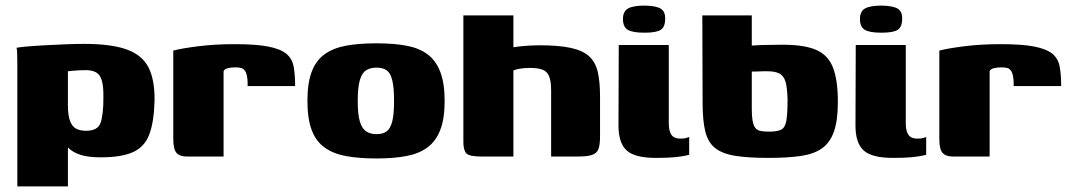

<svg xmlns="http://www.w3.org/2000/svg" viewBox="-20 -560 3833 687"><path d="M42 107V-325Q42 -348 41.5 -366.5Q41 -385 39 -389Q48 -391 75.5 -393.5Q103 -396 140 -398Q177 -400 214 -401.5Q251 -403 280 -403Q378 -403 433.5 -383Q489 -363 511.5 -318.5Q534 -274 533 -200Q531 -123 514 -78.5Q497 -34 455.5 -15.5Q414 3 340 3Q296 3 268 -6Q240 -15 224 -31.5Q208 -48 198 -69L223 -77V107ZM288 -92Q330 -92 340 -121Q350 -150 350 -210Q351 -265 338 -287Q325 -309 287 -309Q277 -309 265.5 -308.5Q254 -308 243 -307Q232 -306 223 -305V-184Q223 -146 231 -126Q239 -106 253.5 -99Q268 -92 288 -92Z M780 0H648Q623 0 611.5 -13Q600 -26 600 -64V-379Q630 -387 689.5 -394.5Q749 -402 819 -402Q896 -402 939.5 -393.5Q983 -385 1004 -368Q1025 -351 1030.5 -322.5Q1036 -294 1036 -252H866V-266Q865 -291 859 -302.5Q853 -314 843.5 -316.5Q834 -319 823 -319Q807 -319 795 -316Q783 -313 780 -305Z M1327 7Q1264 7 1218 -1.5Q1172 -10 1141 -32.5Q1110 -55 1095 -95.5Q1080 -136 1080 -199Q1080 -262 1095 -302.5Q1110 -343 1141 -365.5Q1172 -388 1218 -396.5Q1264 -405 1327 -405Q1389 -405 1434.5 -396.5Q1480 -388 1510 -365.5Q1540 -343 1555.5 -302.5Q1571 -262 1571 -199Q1571 -136 1555.5 -95.5Q1540 -55 1509.5 -32.5Q1479 -10 1433.5 -1.5Q1388 7 1327 7ZM1327 -80Q1350 -80 1363.5 -90Q1377 -100 1383.5 -125.5Q1390 -151 1390 -199Q1390 -247 1383.5 -273Q1377 -299 1363.5 -308.5Q1350 -318 1327 -318Q1305 -318 1290 -308.5Q1275 -299 1267.5 -273Q1260 -247 1260 -199Q1260 -151 1267.5 -125.5Q1275 -100 1290 -90Q1305 -80 1327 -80Z M1701 0Q1660 0 1649 -11Q1638 -22 1638 -52V-505H1817V-391Q1829 -393 1844 -394.5Q1859 -396 1876.5 -397Q1894 -398 1909 -398Q1980 -398 2023 -388.5Q2066 -379 2088.5 -358Q2111 -337 2119 -302Q2127 -267 2127 -215V-72Q2127 -41 2121 -26Q2115 -11 2098 -5.5Q2081 0 2050 0H1952V-236Q1952 -270 1944.5 -287.5Q1937 -305 1920.5 -311Q1904 -317 1875 -317Q1865 -317 1854.5 -316Q1844 -315 1834 -313Q1824 -311 1817 -308V0Z M2327 5Q2252 5 2222.5 -21.5Q2193 -48 2193 -111L2194 -399H2373V-119Q2373 -91 2382.5 -77.5Q2392 -64 2414 -64Q2429 -64 2436.5 -66.5Q2444 -69 2446 -70V-6Q2442 -5 2430 -2.5Q2418 0 2394 2.5Q2370 5 2327 5ZM2286 -443Q2243 -443 2226 -453.5Q2209 -464 2209 -492Q2209 -519 2227 -529.5Q2245 -540 2288 -540Q2329 -539 2345 -528.5Q2361 -518 2360 -492Q2360 -464 2344.5 -453.5Q2329 -443 2286 -443Z M2730 5Q2657 5 2610.5 -2.5Q2564 -10 2538.5 -30.5Q2513 -51 2503.5 -90Q2494 -129 2494 -193L2493 -505H2670V-397Q2677 -397 2688 -398Q2699 -399 2713.5 -399Q2728 -399 2745 -399.5Q2762 -400 2780 -400Q2859 -400 2901.5 -381Q2944 -362 2961 -317Q2978 -272 2978 -195Q2978 -128 2963.5 -88Q2949 -48 2919.5 -28Q2890 -8 2842.5 -1.5Q2795 5 2730 5ZM2732 -89Q2761 -89 2775 -96Q2789 -103 2793.5 -127.5Q2798 -152 2798 -203Q2797 -245 2791 -266.5Q2785 -288 2769.5 -296.5Q2754 -305 2726 -305Q2720 -305 2712 -305Q2704 -305 2696.5 -304.5Q2689 -304 2682 -304Q2675 -304 2670 -304V-169Q2670 -143 2673 -127Q2676 -111 2682.5 -102.5Q2689 -94 2701 -91.5Q2713 -89 2732 -89Z M3175 5Q3100 5 3070.5 -21.5Q3041 -48 3041 -111L3042 -399H3221V-119Q3221 -91 3230.5 -77.5Q3240 -64 3262 -64Q3277 -64 3284.5 -66.5Q3292 -69 3294 -70V-6Q3290 -5 3278 -2.5Q3266 0 3242 2.5Q3218 5 3175 5ZM3134 -443Q3091 -443 3074 -453.5Q3057 -464 3057 -492Q3057 -519 3075 -529.5Q3093 -540 3136 -540Q3177 -539 3193 -528.5Q3209 -518 3208 -492Q3208 -464 3192.5 -453.5Q3177 -443 3134 -443Z M3521 0H3389Q3364 0 3352.5 -13Q3341 -26 3341 -64V-379Q3371 -387 3430.5 -394.5Q3490 -402 3560 -402Q3637 -402 3680.5 -393.5Q3724 -385 3745 -368Q3766 -351 3771.5 -322.5Q3777 -294 3777 -252H3607V-266Q3606 -291 3600 -302.5Q3594 -314 3584.5 -316.5Q3575 -319 3564 -319Q3548 -319 3536 -316Q3524 -313 3521 -305Z"/></svg>

Font: Genos Thin ExtraBold
Style: Regular
Weight: 800
Version: Version 1.010